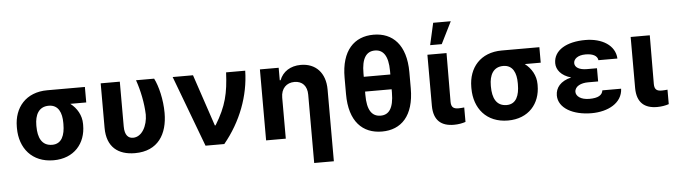

<svg xmlns="http://www.w3.org/2000/svg" viewBox="-55 -1026 5165 1470"><g transform="rotate(-5 2527.5 -291.0)"><path d="M62.5 -269.9V-258.5C62.9 -105.8 155.2 9.9 321 9.9C479.8 9.9 570 -98.7 569.6 -238.6V-248.6C569.6 -313.9 535.5 -371.8 485.8 -409.4H608.3V-528.4H319.6C154.1 -528.4 62.9 -416.9 62.5 -269.9ZM212.4 -258.5V-269.9C212.7 -345.2 241.1 -409.4 319.6 -409.4C394.9 -409.4 419.7 -345.2 419.7 -269.9V-258.5C419.7 -175.8 394.9 -109 321 -109C239.3 -109 212.7 -175.8 212.4 -258.5Z M731.2 -545.5V-203.1C731.2 -55.8 817.1 9.9 946.7 9.9C1125 9.9 1198.9 -115.8 1198.9 -277C1198.9 -380.7 1172.6 -485.8 1142 -545.5H1002.8C1031.2 -464.5 1051.8 -364 1054.3 -277C1054 -192.5 1011.4 -108.7 942.1 -108.7C908 -108.7 877.8 -131 878.2 -201.7V-545.5Z M1489.3 0H1633.5C1765.6 -160.2 1838.1 -353 1842 -545.5H1695C1687.5 -386.4 1666.2 -289.4 1579.5 -148.4H1573.9L1440.7 -545.5H1284.4Z M2106.2 -315.3C2106.2 -385.7 2148.8 -426.8 2209.5 -426.8C2270.6 -426.8 2306.5 -387.1 2306.5 -320.3V204.5H2457.7V-347.3C2457.7 -474.8 2383.9 -552.6 2269.5 -552.6C2188.9 -552.6 2130 -513.1 2105.5 -449.2H2099.1V-545.5H1954.9V0H2106.2Z M3093 -300.1V-425.1C3092.7 -635.7 2990.8 -734.4 2844.1 -734.4C2696.4 -734.4 2594.8 -634.6 2595.2 -425.1V-300.1C2594.8 -88.1 2696.7 9.9 2845.5 9.9C2992.5 9.9 3092.7 -88.1 3093 -300.1ZM2742.2 -280.9V-306.1H2946.4V-280.9C2946 -157 2907 -112.2 2845.5 -112.2C2778.1 -112.2 2741.8 -163.7 2742.2 -280.9ZM2742.2 -419.7V-446.7C2741.8 -560.4 2777.7 -612.9 2844.1 -612.9C2906.2 -612.9 2946 -566.4 2946.4 -446.7V-419.7Z M3242.2 -545.5V-152.7C3242.9 -39.1 3302.6 6.4 3398.1 6.4C3431.8 6.4 3463.1 0.7 3487.9 -7.8V-119C3475.9 -117.9 3459.5 -116.1 3445 -116.1C3407.7 -116.1 3387.8 -127.1 3387.4 -170.8L3389.2 -545.5ZM3269.5 -616.8H3358.7L3442.8 -785.5H3307.5Z M3555.4 -269.9V-258.5C3555.8 -105.8 3648.1 9.9 3813.9 9.9C3972.7 9.9 4062.9 -98.7 4062.5 -238.6V-248.6C4062.5 -313.9 4028.4 -371.8 3978.7 -409.4H4101.2V-528.4H3812.5C3647 -528.4 3555.8 -416.9 3555.4 -269.9ZM3705.3 -258.5V-269.9C3705.6 -345.2 3734 -409.4 3812.5 -409.4C3887.8 -409.4 3912.6 -345.2 3912.6 -269.9V-258.5C3912.6 -175.8 3887.8 -109 3813.9 -109C3732.2 -109 3705.6 -175.8 3705.3 -258.5Z M4526.6 -329.5H4449.2C4390.6 -329.5 4356.5 -350.9 4356.2 -383.5C4356.5 -414.8 4387.8 -442.5 4448.2 -442.5C4501.8 -442.5 4538.7 -425.8 4543 -389.9H4688.9C4683.9 -492.2 4584.2 -552.6 4455.6 -552.6C4313.6 -552.6 4211.6 -496.4 4211.3 -395.6C4211.3 -345.9 4247.2 -297.6 4323.9 -276.3C4239.7 -256.4 4202.4 -207 4202.1 -148.4C4202.4 -51.1 4313.2 9.9 4456.3 9.9C4581.7 9.9 4692.8 -47.2 4697.1 -157.3H4552.9C4547.6 -120.4 4516 -100.9 4448.5 -100.9C4382.8 -100.9 4346.9 -130 4346.2 -163C4346.9 -207.4 4396 -228 4449.2 -228H4526.6Z M4804.3 -545.5V-152.7C4805 -39.1 4864.7 6.4 4960.2 6.4C4994 6.4 5025.2 0.7 5050.1 -7.8V-119C5038 -117.9 5021.7 -116.1 5007.1 -116.1C4969.8 -116.1 4949.9 -127.1 4949.6 -170.8L4951.3 -545.5Z"/></g></svg>

Font: Margiela Sans
Style: Bold
Weight: 700
Designer: Stefan Endress, Andreas Faust
Version: Version 1.100;FEAKit 1.0